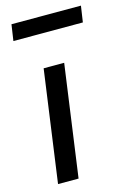

<svg xmlns="http://www.w3.org/2000/svg" viewBox="-114 -793 573 849"><g transform="rotate(-15 172.5 -368.0)"><path d="M345 -736H27L16 -662H334ZM208 -511H114L43 0H137Z"/></g></svg>

Font: Chivo
Style: Italic
Weight: 400
Italic angle: -8°
Designer: Hector Gatti
Foundry: Omnibus-Type
Version: Version 1.003;PS 001.003;hotconv 1.0.70;makeotf.lib2.5.58329